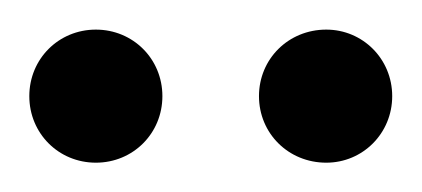

<svg xmlns="http://www.w3.org/2000/svg" viewBox="-20 -738 288 131"><path d="M45.4 -627C70.8 -627 90.8 -647 90.8 -672.4C90.8 -697.8 70.8 -717.8 45.4 -717.8C20 -717.8 0 -697.8 0 -672.4C0 -647 20 -627 45.4 -627ZM156.7 -672.4C156.7 -647 176.8 -627 202.6 -627C227.5 -627 247.6 -647 247.6 -672.4C247.6 -697.8 227.5 -717.8 202.6 -717.8C176.8 -717.8 156.7 -697.8 156.7 -672.4Z"/></svg>

Font: Guggenheim Sans Display Light
Style: Regular
Weight: 300
Designer: Modified by Tom Baber under direction of Pentagram Design 2023
Foundry: rsms
Version: Version 1.001;Glyphs 3.1.2 (3151)